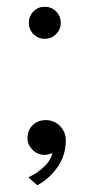

<svg xmlns="http://www.w3.org/2000/svg" viewBox="-20 -444 295 569"><path d="M112.5 -329Q93 -329 79.2 -342.8Q65.5 -356.5 65.5 -376Q65.5 -396.5 79.2 -410.2Q93 -424 112.5 -424Q132.5 -424 146.2 -410.2Q160 -396.5 160 -376Q160 -356.5 146.2 -342.8Q132.5 -329 112.5 -329ZM116 -88Q140.5 -88 157.8 -70.5Q175 -53 175 -28Q175 15.5 151 50.5Q127 85.5 90.5 105L64 81.5Q88 71 109.2 51.5Q130.5 32 135 9.5Q123.5 15 111 15Q90.5 14.5 76 -0.5Q61.5 -15.5 61.5 -33.5Q61.5 -58 76.8 -73Q92 -88 116 -88Z"/></svg>

Font: League Spartan ExtraLight
Style: Regular
Weight: 200
Foundry: The League of Moveable Type
Version: Version 2.002